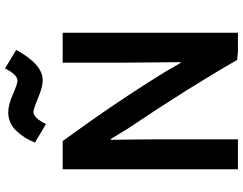

<svg xmlns="http://www.w3.org/2000/svg" viewBox="-122 -845 973 769"><g transform="rotate(-90 364.5 -460.5)"><path d="M618 6H543L509 3Q398 -191 232 -438Q225 -449 214.5 -467Q204 -485 197.5 -495Q191 -505 189 -505Q189 -493 190 -425.5Q191 -358 191 -321V6H71V-696H184Q341 -481 462 -284Q469 -273 477.5 -257.5Q486 -242 491.5 -233Q497 -224 500 -221Q500 -244 499 -329.5Q498 -415 498 -458V-696H618ZM428 -776Q400 -776 356.5 -794.5Q313 -813 301 -813Q277 -813 252 -763L178 -807Q194 -849 225 -881.5Q256 -914 299 -914Q329 -914 371 -895.5Q413 -877 426 -877Q450 -877 475 -927L549 -882Q491 -776 428 -776Z"/></g></svg>

Font: Repo
Style: DemiBold
Weight: 600
Designer: Stefan Peev
Foundry: Context Ltd
Version: Version 001.000